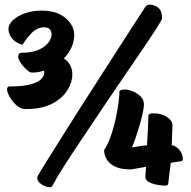

<svg xmlns="http://www.w3.org/2000/svg" viewBox="-20 -765 810 815"><path d="M88 -302Q68 -302 50 -318Q32 -334 21 -354Q10 -374 10 -385Q10 -390 12 -394Q14 -398 19 -398Q80 -398 112 -407.5Q144 -417 156 -430.5Q168 -444 168 -456Q168 -461 167 -465Q142 -457 118 -457Q115 -457 111.5 -457.5Q108 -458 106 -459Q98 -464 86 -476Q74 -488 65.5 -501.5Q57 -515 57 -525Q57 -529 60 -535Q63 -541 71 -541Q117 -541 145 -554Q173 -567 186 -585Q199 -603 199 -619Q199 -631 192 -640Q185 -649 166 -649Q138 -649 114.5 -625Q91 -601 76 -575Q45 -583 30.5 -602.5Q16 -622 16 -642Q16 -661 34 -678.5Q52 -696 84 -708Q116 -720 157 -720Q203 -720 233.5 -704.5Q264 -689 279.5 -665.5Q295 -642 295 -619Q295 -562 251 -517Q287 -493 287 -449Q287 -416 266 -382Q245 -348 201.5 -325Q158 -302 88 -302ZM192 30Q183 30 170.5 25Q158 20 148 11Q138 2 138 -10Q138 -15 141 -19Q149 -34 173 -72.5Q197 -111 231 -165Q265 -219 304.5 -281.5Q344 -344 385.5 -408Q427 -472 464.5 -531Q502 -590 532 -636Q562 -682 579.5 -709Q597 -736 597 -736Q602 -745 616 -745Q636 -745 652 -732Q668 -719 668 -687Q668 -682 646 -647.5Q624 -613 587 -558.5Q550 -504 504.5 -437.5Q459 -371 412 -301Q365 -231 322.5 -167.5Q280 -104 248.5 -54.5Q217 -5 204 21Q200 30 192 30ZM680 23Q668 23 648 19.5Q628 16 612.5 8Q597 0 597 -14Q597 -22 598 -30.5Q599 -39 600 -57Q574 -53 557.5 -49.5Q541 -46 532 -46Q477 -46 449.5 -70Q422 -94 422 -128Q439 -154 451.5 -190.5Q464 -227 472 -265Q480 -303 483.5 -333.5Q487 -364 487 -377Q490 -385 510 -385Q524 -385 543 -377.5Q562 -370 576.5 -356Q591 -342 591 -322Q591 -308 585.5 -283Q580 -258 571.5 -229.5Q563 -201 554.5 -176.5Q546 -152 540 -139Q553 -141 569 -144Q585 -147 604 -148Q606 -181 607.5 -210Q609 -239 609.5 -257.5Q610 -276 610 -276Q613 -284 631 -284Q666 -284 689.5 -268Q713 -252 712 -232L709 -149Q730 -144 743 -127Q756 -110 756 -90Q756 -80 745 -80Q741 -80 730 -78Q719 -76 705 -74Q702 -50 699.5 -30.5Q697 -11 694 15Q693 23 680 23Z"/></svg>

Font: Protest Riot
Style: Regular
Weight: 400
Designer: Octavio Pardo
Foundry: Ashler Design
Version: Version 2.005; ttfautohint (v1.8.4.7-5d5b)